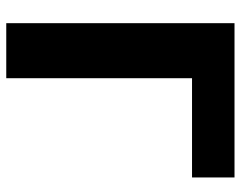

<svg xmlns="http://www.w3.org/2000/svg" viewBox="-96 -654 751 598"><g transform="rotate(90 279.0 -355.5)"><path d="M533.2 -578.6H224.1V0H52.7V-710.9H533.2Z"/></g></svg>

Font: Sadagaat-English
Style: Regular
Weight: 900
Designer: Ahmed alsheikh
Foundry: Ahmed alsheikh Design
Version: Version 2.137;January 17, 2018;FontCreator 11.0.0.2408 64-bi